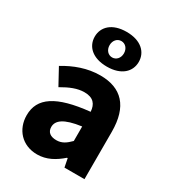

<svg xmlns="http://www.w3.org/2000/svg" viewBox="-188 -879 903 997"><g transform="rotate(30 263.5 -380.0)"><path d="M190 12C246 12 292 -14 334 -51H338L348 0H468V-284C468 -436 398 -508 271 -508C193 -508 122 -481 59 -443L112 -346C160 -374 201 -391 243 -391C297 -391 318 -363 321 -319C125 -299 42 -242 42 -138C42 -54 99 12 190 12ZM240 -102C205 -102 183 -117 183 -149C183 -187 217 -217 321 -231V-144C295 -118 273 -102 240 -102ZM276 -564C363 -564 408 -610 408 -668C408 -726 363 -772 276 -772C189 -772 144 -726 144 -668C144 -610 189 -564 276 -564ZM276 -619C252 -619 233 -639 233 -668C233 -697 252 -717 276 -717C300 -717 319 -697 319 -668C319 -639 300 -619 276 -619Z"/></g></svg>

Font: Giro Sans Regular
Style: Bold
Weight: 700
Designer: Paul D. Hunt
Foundry: Adobe Systems Incorporated
Version: Version 1.000;PS 1.0;hotconv 1.0.88;makeotf.lib2.5.647800